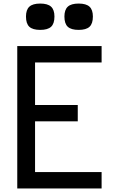

<svg xmlns="http://www.w3.org/2000/svg" viewBox="-20 -1059 640 1079"><path d="M77 0V-800H551V-708H104L177 -781V-396L104 -469H417V-377H104L177 -450V-19L104 -92H551V0ZM422 -891Q380 -891 361 -908.5Q342 -926 342 -966Q342 -1004 361 -1021.5Q380 -1039 422 -1039Q464 -1039 483 -1021.5Q502 -1004 502 -966Q502 -926 483 -908.5Q464 -891 422 -891ZM206 -891Q164 -891 145 -908.5Q126 -926 126 -966Q126 -1004 145 -1021.5Q164 -1039 206 -1039Q248 -1039 267 -1021.5Q286 -1004 286 -966Q286 -926 267 -908.5Q248 -891 206 -891Z"/></svg>

Font: Victor Mono Thin
Style: Regular
Weight: 100
Monospace: yes
Designer: Rune Bjørnerås
Version: Version 1.561;gftools[0.9.30]